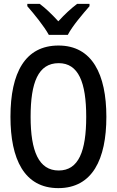

<svg xmlns="http://www.w3.org/2000/svg" viewBox="-20 -961 603 991"><path d="M232 -781H330C353 -826 408 -890 442 -929V-941H378C344 -915 315 -888 281 -851C249 -886 215 -919 185 -941H121V-929C156 -889 208 -825 232 -781ZM281 10C457 10 529 -139 529 -358C529 -577 456 -726 282 -726C110 -726 34 -586 34 -358C34 -140 105 10 281 10ZM283 -81C180 -81 138 -181 138 -358C138 -535 177 -635 283 -635C385 -635 425 -536 425 -358C425 -181 386 -81 283 -81Z"/></svg>

Font: Noto Sans Mono SemiCondensed Medium
Style: Regular
Weight: 500
Width: 4
Designer: Monotype Design Team
Foundry: Monotype Imaging Inc.
Version: Version 2.014